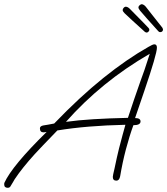

<svg xmlns="http://www.w3.org/2000/svg" viewBox="-75 -835 796 914"><path d="M-38 59Q-55 59 -55 43Q-55 37 -54 35Q-17 -46 147 -207Q142 -206 138 -205.5Q134 -205 132 -205Q115 -205 115 -224Q115 -235 132 -238Q142 -240 153.5 -241.5Q165 -243 183 -247Q304 -373 416.5 -463.5Q529 -554 632 -612Q641 -617 648 -620.5Q655 -624 660 -624Q672 -624 672 -608Q672 -578 612 -402L568 -273Q594 -273 594 -257Q594 -239 560 -239Q541 -187 524.5 -124.5Q508 -62 497 4Q493 25 479 25Q462 25 462 7Q462 4 464 -6Q466 -16 470 -32Q482 -90 491.5 -128Q501 -166 508.5 -192.5Q516 -219 522 -241Q338 -237 198 -214Q158 -173 131 -144.5Q104 -116 91 -102Q31 -36 -5 18Q-8 23 -12.5 31Q-17 39 -24 50Q-28 59 -38 59ZM239 -255Q297 -263 370 -267.5Q443 -272 534 -274Q549 -320 564 -363.5Q579 -407 593 -447Q610 -491 638 -579Q522 -512 422.5 -431Q323 -350 239 -255ZM687 -682Q683 -682 679 -686Q651 -717 625.5 -745.5Q600 -774 592 -784Q589 -788 586.5 -792Q584 -796 584 -800Q584 -805 589 -809.5Q594 -814 599 -815Q604 -815 609.5 -811.5Q615 -808 619 -803Q631 -788 646.5 -768Q662 -748 676.5 -730Q691 -712 698 -703Q701 -697 701 -693Q699 -682 687 -682ZM623 -680Q620 -680 615 -683Q584 -711 555.5 -737Q527 -763 518 -772Q509 -781 509 -787Q509 -792 513 -797Q517 -802 522 -803H524Q529 -803 534 -800Q539 -797 543 -793Q556 -780 574 -761.5Q592 -743 608.5 -726.5Q625 -710 632 -702Q636 -698 636 -693Q636 -689 632 -684.5Q628 -680 623 -680Z"/></svg>

Font: Oooh Baby
Style: Regular
Weight: 400
Designer: Robert E. Leuschke
Foundry: Robert E. Leuschke
Version: Version 1.011; ttfautohint (v1.8.3)